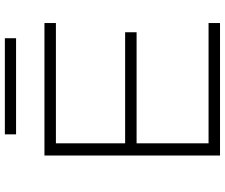

<svg xmlns="http://www.w3.org/2000/svg" viewBox="-86 -818 904 771"><g transform="rotate(-90 365.5 -432.0)"><path d="M127 0V-705H659V-659H176V-381H622V-335H176V-46H659V0ZM212 -819V-864H598V-819Z"/></g></svg>

Font: Nunito Sans 10pt Expanded ExtraLight
Style: Regular
Weight: 250
Width: 7
Designer: Vernon Adams
Foundry: Vernon Adams
Version: Version 3.101;gftools[0.9.27]